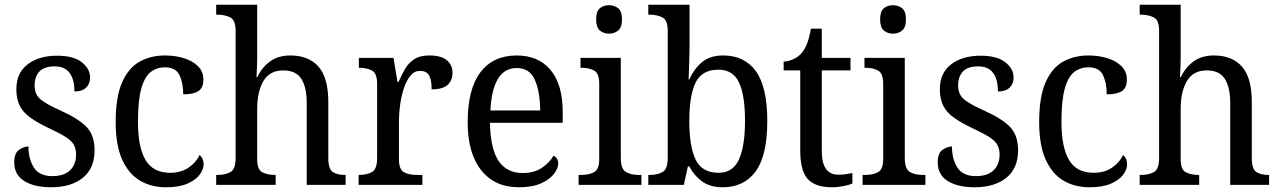

<svg xmlns="http://www.w3.org/2000/svg" viewBox="-20 -780 5400 810"><path d="M196 10Q124 10 82 -16.5Q40 -43 40 -95Q40 -134 60.5 -148Q81 -162 100 -162Q100 -109 123 -73Q146 -37 201 -37Q250 -37 275.5 -61.5Q301 -86 301 -128Q301 -152 291.5 -169Q282 -186 258 -201.5Q234 -217 191 -237Q142 -260 110.5 -282Q79 -304 64 -332.5Q49 -361 49 -404Q49 -472 96.5 -508.5Q144 -545 221 -545Q290 -545 325 -517.5Q360 -490 360 -453Q360 -426 343 -410Q326 -394 294 -394Q294 -445 273.5 -472.5Q253 -500 211 -500Q166 -500 146 -478Q126 -456 126 -420Q126 -381 152 -360Q178 -339 239 -312Q312 -279 345.5 -244Q379 -209 379 -146Q379 -70 329.5 -30Q280 10 196 10Z M680 10Q618 10 570.5 -18Q523 -46 495.5 -106.5Q468 -167 468 -265Q468 -372 495.5 -433.5Q523 -495 570 -520.5Q617 -546 676 -546Q719 -546 756 -534.5Q793 -523 815.5 -500.5Q838 -478 838 -444Q838 -410 817.5 -396Q797 -382 753 -382Q753 -429 737.5 -462.5Q722 -496 676 -496Q641 -496 615.5 -476Q590 -456 576 -406Q562 -356 562 -266Q562 -159 594 -105Q626 -51 698 -51Q743 -51 775 -72.5Q807 -94 822 -126Q839 -112 839 -87Q839 -65 822 -42.5Q805 -20 770 -5Q735 10 680 10Z M892 0V-42H899Q930 -42 952 -54Q974 -66 974 -114V-650Q974 -695 951.5 -706.5Q929 -718 899 -718H892V-760H1065V-537Q1065 -511 1063.5 -484Q1062 -457 1062 -455H1066Q1085 -496 1119.5 -521Q1154 -546 1205 -546Q1282 -546 1323.5 -499Q1365 -452 1365 -350V-114Q1365 -66 1384.5 -54Q1404 -42 1435 -42H1438V0H1274V-346Q1274 -411 1251.5 -447Q1229 -483 1175 -483Q1118 -483 1091.5 -438.5Q1065 -394 1065 -320V-109Q1065 -64 1087 -53Q1109 -42 1140 -42H1143V0Z M1493 0V-42H1496Q1527 -42 1549 -54Q1571 -66 1571 -114V-426Q1571 -471 1549 -482.5Q1527 -494 1497 -494H1494V-536H1640L1657 -434H1661Q1674 -464 1689 -489.5Q1704 -515 1728 -530.5Q1752 -546 1791 -546Q1841 -546 1865 -526Q1889 -506 1889 -472Q1889 -441 1868.5 -422Q1848 -403 1801 -403Q1801 -444 1790 -462.5Q1779 -481 1752 -481Q1728 -481 1711 -460Q1694 -439 1683.5 -406.5Q1673 -374 1668 -337.5Q1663 -301 1663 -270V-109Q1663 -64 1685 -53Q1707 -42 1737 -42H1762V0Z M2169 10Q2067 10 2010 -62Q1953 -134 1953 -264Q1953 -405 2007 -475.5Q2061 -546 2160 -546Q2251 -546 2302.5 -485Q2354 -424 2354 -306V-262H2047Q2049 -152 2083.5 -101Q2118 -50 2185 -50Q2233 -50 2266 -72Q2299 -94 2315 -123Q2323 -120 2329 -111.5Q2335 -103 2335 -90Q2335 -70 2317 -46.5Q2299 -23 2262.5 -6.5Q2226 10 2169 10ZM2259 -314Q2258 -395 2236 -444Q2214 -493 2160 -493Q2108 -493 2080.5 -447Q2053 -401 2049 -314Z M2549 -638Q2526 -638 2510.5 -651.5Q2495 -665 2495 -698Q2495 -732 2510.5 -745Q2526 -758 2549 -758Q2572 -758 2588 -745Q2604 -732 2604 -698Q2604 -665 2588 -651.5Q2572 -638 2549 -638ZM2421 0V-42H2433Q2464 -42 2486 -53.5Q2508 -65 2508 -109V-426Q2508 -470 2487 -482Q2466 -494 2435 -494H2429V-536H2599V-114Q2599 -67 2620.5 -54.5Q2642 -42 2674 -42H2686V0Z M3029 10Q2976 10 2942 -14.5Q2908 -39 2888 -78H2882L2865 0H2715V-42H2722Q2753 -42 2775 -54Q2797 -66 2797 -114V-650Q2797 -695 2774.5 -706.5Q2752 -718 2722 -718H2715V-760H2889V-576Q2889 -558 2888 -532Q2887 -506 2886.5 -482Q2886 -458 2885 -445H2888Q2909 -491 2942.5 -518.5Q2976 -546 3031 -546Q3121 -546 3169 -479.5Q3217 -413 3217 -269Q3217 -124 3168 -57Q3119 10 3029 10ZM3012 -51Q3072 -51 3097.5 -107.5Q3123 -164 3123 -270Q3123 -379 3097.5 -432.5Q3072 -486 3011 -486Q2941 -486 2914.5 -431.5Q2888 -377 2888 -269Q2888 -163 2914.5 -107Q2941 -51 3012 -51Z M3489 10Q3420 10 3388 -24.5Q3356 -59 3356 -145V-483H3286V-520Q3305 -521 3325 -529.5Q3345 -538 3360 -554Q3375 -571 3384.5 -595Q3394 -619 3401 -659H3447V-536H3568V-483H3447V-143Q3447 -91 3465 -67Q3483 -43 3515 -43Q3533 -43 3547.5 -45Q3562 -47 3576 -50V-6Q3564 0 3539 5Q3514 10 3489 10Z M3747 -638Q3724 -638 3708.5 -651.5Q3693 -665 3693 -698Q3693 -732 3708.5 -745Q3724 -758 3747 -758Q3770 -758 3786 -745Q3802 -732 3802 -698Q3802 -665 3786 -651.5Q3770 -638 3747 -638ZM3619 0V-42H3631Q3662 -42 3684 -53.5Q3706 -65 3706 -109V-426Q3706 -470 3685 -482Q3664 -494 3633 -494H3627V-536H3797V-114Q3797 -67 3818.5 -54.5Q3840 -42 3872 -42H3884V0Z M4092 10Q4020 10 3978 -16.5Q3936 -43 3936 -95Q3936 -134 3956.5 -148Q3977 -162 3996 -162Q3996 -109 4019 -73Q4042 -37 4097 -37Q4146 -37 4171.5 -61.5Q4197 -86 4197 -128Q4197 -152 4187.5 -169Q4178 -186 4154 -201.5Q4130 -217 4087 -237Q4038 -260 4006.5 -282Q3975 -304 3960 -332.5Q3945 -361 3945 -404Q3945 -472 3992.5 -508.5Q4040 -545 4117 -545Q4186 -545 4221 -517.5Q4256 -490 4256 -453Q4256 -426 4239 -410Q4222 -394 4190 -394Q4190 -445 4169.5 -472.5Q4149 -500 4107 -500Q4062 -500 4042 -478Q4022 -456 4022 -420Q4022 -381 4048 -360Q4074 -339 4135 -312Q4208 -279 4241.5 -244Q4275 -209 4275 -146Q4275 -70 4225.5 -30Q4176 10 4092 10Z M4576 10Q4514 10 4466.5 -18Q4419 -46 4391.5 -106.5Q4364 -167 4364 -265Q4364 -372 4391.5 -433.5Q4419 -495 4466 -520.5Q4513 -546 4572 -546Q4615 -546 4652 -534.5Q4689 -523 4711.5 -500.5Q4734 -478 4734 -444Q4734 -410 4713.5 -396Q4693 -382 4649 -382Q4649 -429 4633.5 -462.5Q4618 -496 4572 -496Q4537 -496 4511.5 -476Q4486 -456 4472 -406Q4458 -356 4458 -266Q4458 -159 4490 -105Q4522 -51 4594 -51Q4639 -51 4671 -72.5Q4703 -94 4718 -126Q4735 -112 4735 -87Q4735 -65 4718 -42.5Q4701 -20 4666 -5Q4631 10 4576 10Z M4788 0V-42H4795Q4826 -42 4848 -54Q4870 -66 4870 -114V-650Q4870 -695 4847.5 -706.5Q4825 -718 4795 -718H4788V-760H4961V-537Q4961 -511 4959.5 -484Q4958 -457 4958 -455H4962Q4981 -496 5015.5 -521Q5050 -546 5101 -546Q5178 -546 5219.5 -499Q5261 -452 5261 -350V-114Q5261 -66 5280.5 -54Q5300 -42 5331 -42H5334V0H5170V-346Q5170 -411 5147.5 -447Q5125 -483 5071 -483Q5014 -483 4987.5 -438.5Q4961 -394 4961 -320V-109Q4961 -64 4983 -53Q5005 -42 5036 -42H5039V0Z"/></svg>

Font: Noto Serif Lao SemCond
Style: Regular
Weight: 400
Width: 4
Designer: Monotype Design Team
Foundry: Monotype Imaging Inc.
Version: Version 2.004; ttfautohint (v1.8.4.7-5d5b)